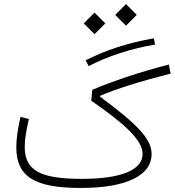

<svg xmlns="http://www.w3.org/2000/svg" viewBox="-20 -928 862 948"><path d="M81.1 -351.1C66.9 -288.1 60.5 -239.7 60.5 -201.2C60.5 -56.2 149.4 0 378.4 0C490.2 0 576.7 -14.6 637.7 -43.9C698.2 -72.8 728.5 -114.3 728.5 -168.5C728.5 -243.7 653.3 -317.4 474.1 -450.7L474.6 -455.1C556.2 -489.7 668.5 -525.4 822.3 -564.5L814 -609.4C742.2 -590.8 673.8 -570.8 608.9 -549.3C543.5 -527.3 485.8 -505.9 435.5 -484.4L430.7 -430.7C598.6 -314.9 684.1 -234.4 684.1 -168.5C684.1 -88.4 578.6 -44.9 383.3 -44.9C176.8 -44.9 102.1 -86.9 102.1 -203.1C102.1 -236.8 108.9 -282.7 122.6 -340.3ZM739.7 -738.8C612.3 -716.8 500 -680.2 402.8 -629.9L418 -601.6C514.2 -651.4 623.5 -687 745.6 -708ZM602.1 -801.3 655.3 -854.5 602.1 -907.7 548.8 -854.5ZM446.8 -759.3 500 -812.5 446.8 -865.7 393.6 -812.5Z"/></svg>

Font: Estedad ExtraLight
Style: Regular
Weight: 200
Designer: Amin Abedi
Version: Version 7.3